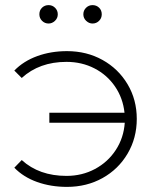

<svg xmlns="http://www.w3.org/2000/svg" viewBox="-20 -726 608 751"><path d="M173 -285H467Q461 -342 430 -387.5Q399 -433 349.5 -458.5Q300 -484 240 -484Q134 -484 65 -421L36 -450Q72 -487 125.5 -506.5Q179 -526 242 -526Q319 -526 381 -491.5Q443 -457 479 -396.5Q515 -336 515 -261Q515 -186 479 -125Q443 -64 381 -29.5Q319 5 242 5Q179 5 125.5 -14Q72 -33 36 -70L65 -100Q133 -38 240 -38Q301 -38 351.5 -65Q402 -92 433 -139.5Q464 -187 468 -246H173ZM306 -670Q306 -685 316.5 -695.5Q327 -706 342 -706Q357 -706 367.5 -696Q378 -686 378 -670Q378 -655 367.5 -644.5Q357 -634 342 -634Q328 -634 317 -644.5Q306 -655 306 -670ZM134 -670Q134 -686 144.5 -696Q155 -706 170 -706Q185 -706 195.5 -695.5Q206 -685 206 -670Q206 -655 195 -644.5Q184 -634 170 -634Q155 -634 144.5 -644.5Q134 -655 134 -670Z"/></svg>

Font: Goldbeck Next Light
Style: Regular
Weight: 300
Designer: Julieta Ulanovsky
Foundry: Julieta Ulanovsky
Version: Version 7.200